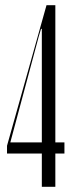

<svg xmlns="http://www.w3.org/2000/svg" viewBox="-20 -719 300 739"><path d="M7 -128V-158L159 -699H193V-171H228V-128H193V0H141V-128ZM141 -608H138L129 -578L20 -172V-171H141Z"/></svg>

Font: Moniqa Cond Display
Style: Regular
Weight: 400
Width: 3
Designer: Rajesh Rajput
Foundry: Rajesh Rajput
Version: Version 1.000